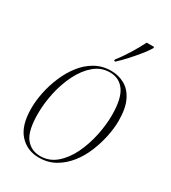

<svg xmlns="http://www.w3.org/2000/svg" viewBox="-187 -852 853 958"><g transform="rotate(30 240.0 -373.0)"><path d="M191 10Q123 10 79.5 -38Q36 -86 36 -185Q36 -228 46 -277Q56 -326 76 -373.5Q96 -421 126 -460Q156 -499 197 -522.5Q238 -546 289 -546Q332 -546 367.5 -526Q403 -506 424 -462.5Q445 -419 445 -348Q445 -306 435 -257.5Q425 -209 405.5 -161.5Q386 -114 355.5 -75.5Q325 -37 284 -13.5Q243 10 191 10ZM193 0Q245 0 284.5 -34Q324 -68 350 -122Q376 -176 389 -238Q402 -300 402 -356Q402 -450 372 -493Q342 -536 287 -536Q237 -536 198 -503Q159 -470 132 -416Q105 -362 91.5 -299.5Q78 -237 78 -178Q78 -80 109 -40Q140 0 193 0ZM276 -604Q301 -636 326 -676Q351 -716 371 -756H414L413 -748Q400 -726 378 -699Q356 -672 331 -644.5Q306 -617 283 -596H275Z"/></g></svg>

Font: Noto Serif Display SemiCondensed ExtraLight
Style: Italic
Weight: 200
Width: 4
Italic angle: -12°
Designer: Monotype Design Team
Foundry: Monotype Imaging Inc.
Version: Version 2.009